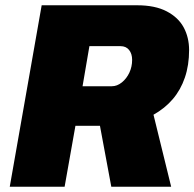

<svg xmlns="http://www.w3.org/2000/svg" viewBox="-20 -708 737 728"><path d="M17 0 138 -688H500Q568 -688 612 -665Q656 -642 676.5 -604Q697 -566 697 -518Q697 -461 681 -414Q665 -367 635 -332Q605 -297 562 -273L629 0H402L359 -231H266L225 0ZM293 -381H404Q424 -381 442 -395.5Q460 -410 470.5 -432.5Q481 -455 481 -481Q481 -504 469.5 -518.5Q458 -533 437 -533H319Z"/></svg>

Font: Archivo SemiCondensed Black
Style: Italic
Weight: 900
Width: 4
Italic angle: -10°
Designer: Hector Gatti
Foundry: Omnibus-Type
Version: Version 2.001